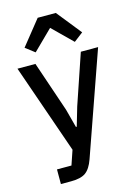

<svg xmlns="http://www.w3.org/2000/svg" viewBox="-142 -852 799 1127"><g transform="rotate(-15 257.0 -289.0)"><path d="M293 -214 397 -520H502L283 103Q264 157 234.5 178.5Q205 200 146 200H83V111H171L201 23L12 -520H121L225 -214L255 -101H260ZM204 -778H314L434 -628L378 -585L259 -702L140 -585L84 -628Z"/></g></svg>

Font: IBM Plex Sans Medm
Style: Regular
Weight: 500
Designer: Mike Abbink, Paul van der Laan, Pieter van Rosmalen
Foundry: Bold Monday
Version: Version 3.005